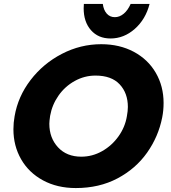

<svg xmlns="http://www.w3.org/2000/svg" viewBox="-20 -939 869 973"><path d="M802 -344Q809 -379 809 -417Q809 -502 769.5 -570Q730 -638 658 -676.5Q586 -715 493 -715Q388 -715 293.5 -666Q199 -617 135 -533.5Q71 -450 54 -350Q48 -317 48 -284Q48 -200 87 -132Q126 -64 198 -25Q270 14 364 14Q483 14 575.5 -35Q668 -84 725.5 -165.5Q783 -247 802 -344ZM628 -397Q628 -377 623 -350Q614 -295 580.5 -248Q547 -201 497.5 -173Q448 -145 392 -145Q318 -145 274 -192.5Q230 -240 230 -312Q230 -324 234 -352Q244 -408 276.5 -454.5Q309 -501 358.5 -528.5Q408 -556 464 -556Q545 -556 586.5 -511.5Q628 -467 628 -397ZM562 -852Q537 -852 521 -870Q505 -888 501 -919H405Q404 -911 404 -897Q404 -828 441 -786Q478 -744 540 -744Q608 -744 663 -792.5Q718 -841 738 -919H642Q628 -887 607 -869.5Q586 -852 562 -852Z"/></svg>

Font: Geom ExtraBold
Style: Bold Italic
Weight: 800
Italic angle: -10°
Version: Version 1.102